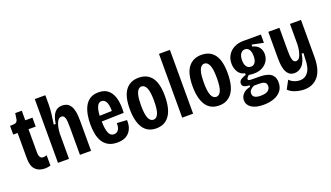

<svg xmlns="http://www.w3.org/2000/svg" viewBox="-75 -1258 3416 1980"><g transform="rotate(-20 1633.5 -268.5)"><path d="M211 9Q143 9 105.5 -30Q68 -69 68 -153V-432H20V-528H43Q75 -528 88.5 -538Q102 -548 106 -572L115 -633H187V-528H266V-430H187V-177Q187 -106 232 -106Q239 -106 248.5 -108Q258 -110 271 -113V0Q254 4 240.5 6.5Q227 9 211 9Z M354 0V-700H470V-599Q470 -554 463.5 -497Q457 -440 448 -385H469Q482 -469 512.5 -505Q543 -541 593 -541Q640 -541 665 -518.5Q690 -496 701 -462Q712 -428 714.5 -392.5Q717 -357 717 -332V0H595V-308Q595 -338 593 -367.5Q591 -397 581.5 -416.5Q572 -436 549 -436Q525 -436 509 -412.5Q493 -389 484.5 -351.5Q476 -314 475 -274V0Z M1003 13Q944 13 905 -9Q866 -31 843.5 -69Q821 -107 812 -156Q803 -205 803 -258Q803 -311 812 -361.5Q821 -412 842 -452.5Q863 -493 900 -517Q937 -541 994 -541Q1064 -541 1104 -503Q1144 -465 1158.5 -399.5Q1173 -334 1167 -253L924 -246Q925 -166 942 -122.5Q959 -79 999 -79Q1029 -79 1047.5 -103.5Q1066 -128 1064 -178L1174 -171Q1176 -143 1170 -111.5Q1164 -80 1145.5 -51.5Q1127 -23 1092.5 -5Q1058 13 1003 13ZM993 -445Q931 -445 924 -309L1059 -313Q1059 -383 1041 -414Q1023 -445 993 -445Z M1432 13Q1334 13 1286.5 -60.5Q1239 -134 1239 -267Q1239 -408 1290 -474.5Q1341 -541 1434 -541Q1528 -541 1577 -475Q1626 -409 1626 -272Q1626 -128 1575 -57.5Q1524 13 1432 13ZM1433 -81Q1467 -81 1485.5 -123Q1504 -165 1504 -263Q1504 -363 1484.5 -404.5Q1465 -446 1432 -446Q1412 -446 1396 -429.5Q1380 -413 1370.5 -373.5Q1361 -334 1361 -263Q1361 -166 1379.5 -123.5Q1398 -81 1433 -81Z M1717 0V-700H1837V0Z M2121 13Q2023 13 1975.5 -60.5Q1928 -134 1928 -267Q1928 -408 1979 -474.5Q2030 -541 2123 -541Q2217 -541 2266 -475Q2315 -409 2315 -272Q2315 -128 2264 -57.5Q2213 13 2121 13ZM2122 -81Q2156 -81 2174.5 -123Q2193 -165 2193 -263Q2193 -363 2173.5 -404.5Q2154 -446 2121 -446Q2101 -446 2085 -429.5Q2069 -413 2059.5 -373.5Q2050 -334 2050 -263Q2050 -166 2068.5 -123.5Q2087 -81 2122 -81Z M2553 163Q2468 163 2422 132Q2376 101 2376 51Q2376 9 2406 -21Q2436 -51 2484 -59V-77Q2452 -75 2428.5 -86Q2405 -97 2405 -123Q2405 -150 2428 -165.5Q2451 -181 2483 -190V-209Q2436 -216 2410.5 -256Q2385 -296 2385 -349Q2385 -402 2409.5 -442Q2434 -482 2478 -505Q2522 -528 2581 -528H2773V-437L2647 -463V-442Q2701 -428 2721.5 -396Q2742 -364 2742 -326Q2742 -284 2721 -249.5Q2700 -215 2661 -194.5Q2622 -174 2570 -174Q2559 -174 2543.5 -175Q2528 -176 2513 -179Q2497 -165 2491.5 -156.5Q2486 -148 2486 -142Q2486 -130 2500.5 -127.5Q2515 -125 2539 -125H2607Q2624 -125 2652 -122.5Q2680 -120 2708.5 -109.5Q2737 -99 2756.5 -73.5Q2776 -48 2776 -1Q2776 54 2746.5 90.5Q2717 127 2666.5 145Q2616 163 2553 163ZM2565 -251Q2595 -251 2611 -276Q2627 -301 2627 -344Q2627 -390 2611 -415.5Q2595 -441 2565 -441Q2534 -441 2516.5 -414.5Q2499 -388 2499 -344Q2499 -301 2516 -276Q2533 -251 2565 -251ZM2557 65Q2613 65 2637.5 45.5Q2662 26 2662 -4Q2662 -30 2647.5 -41.5Q2633 -53 2614 -55Q2595 -57 2582 -57H2525Q2498 -44 2484 -28Q2470 -12 2470 11Q2470 65 2557 65Z M3003 158Q2952 158 2904 142Q2856 126 2829 97L2878 6Q2901 30 2931.5 42Q2962 54 2991 54Q3048 54 3082.5 7.5Q3117 -39 3117 -141L3120 -199H3101Q3087 -111 3049.5 -73Q3012 -35 2966 -35Q2924 -35 2901 -58.5Q2878 -82 2868 -116.5Q2858 -151 2856 -185Q2854 -219 2854 -239V-528H2976V-278Q2976 -251 2978 -220Q2980 -189 2989.5 -167.5Q2999 -146 3022 -146Q3047 -146 3061.5 -171Q3076 -196 3083.5 -232.5Q3091 -269 3092 -304V-528H3213V-122Q3213 19 3156.5 88.5Q3100 158 3003 158Z"/></g></svg>

Font: Bricolage Grotesque 10pt Condensed SemiBold
Style: Regular
Weight: 600
Width: 3
Designer: Mathieu Triay
Foundry: Atelier Triay
Version: Version 1.000; ttfautohint (v1.8.4.7-5d5b);gftools[0.9.32]